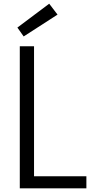

<svg xmlns="http://www.w3.org/2000/svg" viewBox="-20 -1018 497 1038"><path d="M147 -65H447V0H87V-768H164V-49ZM108 -821 74 -869 246 -998 291 -939Z"/></svg>

Font: Yaldevi
Style: Regular
Weight: 400
Designer: Sol Matas, Rajitha Manaperi, Kosala Senevirathne
Foundry: Mooniak
Version: Version 1.100